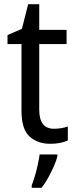

<svg xmlns="http://www.w3.org/2000/svg" viewBox="-20 -679 364 920"><path d="M239 -62Q256 -62 274 -65Q292 -68 305 -73V-6Q271 10 220 10Q161 10 122 -24.5Q83 -59 83 -148V-468H16V-511L85 -541L115 -659H168V-536H299V-468H168V-153Q168 -62 239 -62ZM255 70Q250 91 238 118Q226 145 211 172.5Q196 200 179 221H132V209Q139 192 147 165Q155 138 161 110Q167 82 170 61H255Z"/></svg>

Font: Noto Sans SemiCondensed
Style: Regular
Weight: 400
Width: 4
Designer: Monotype Design Team
Foundry: Monotype Imaging Inc.
Version: Version 2.013; ttfautohint (v1.8.4.7-5d5b)